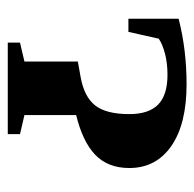

<svg xmlns="http://www.w3.org/2000/svg" viewBox="-23 -488 511 506"><g transform="rotate(90 233.0 -235.5)"><path d="M92.8 0V-32.2L142.6 -43.9V-184.6L183.1 -191.9Q235.4 -201.2 258.3 -230.2Q281.2 -259.3 281.2 -320.3Q281.2 -371.6 256.1 -396.2Q231 -420.9 177.7 -420.9Q147 -420.9 121.8 -414.3Q96.7 -407.7 82.5 -397.9L64.5 -317.9H29.8V-450.2Q111.3 -471.2 202.6 -471.2Q307.6 -471.2 365.5 -430.9Q423.3 -390.6 423.3 -320.3Q423.3 -264.2 388.7 -230.7Q354 -197.3 283.7 -180.2V-43.9L334 -32.2V0Z"/></g></svg>

Font: Liberation Serif
Style: Bold
Weight: 700
Designer: Steve Matteson
Foundry: Ascender Corporation
Version: Version 2.1.5